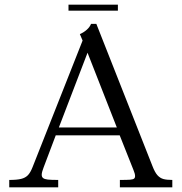

<svg xmlns="http://www.w3.org/2000/svg" viewBox="-20 -808 783 828"><path d="M120.8 -88.1 336.2 -633.1 324.4 -660.9Q340.4 -667.6 353.8 -679.4Q367.2 -691.1 372.6 -705H395.5L637.6 -91.4Q648 -64.5 659.2 -52.1Q670.5 -39.8 684.8 -35.9Q699.1 -32 723.1 -32V0H497V-32Q529.2 -32 541.4 -33.1Q553.5 -34.1 558 -37.6Q562.5 -41 562.5 -48.8Q562.5 -53.6 560.8 -60.1Q559.1 -66.6 555.6 -74.9L496.2 -224.4H220.4L167.9 -85.5Q164.6 -76.5 162.2 -68.6Q159.9 -60.6 159.9 -54.2Q159.9 -44.8 166.1 -40Q172.2 -35.2 186.2 -33.6Q200.2 -32 231 -32V0H19.9V-32Q53.1 -32 71.3 -36.6Q89.5 -41.1 100.5 -52.6Q111.5 -64.1 120.8 -88.1ZM483.8 -258.4 357.5 -580.6 233.9 -258.4ZM275.4 -788H488.4V-762H275.4Z"/></svg>

Font: Didactic
Style: Regular
Weight: 400
Designer: Tyler Finck
Foundry: Etcetera Type Co
Version: Version 3.007;FEAKit 1.0